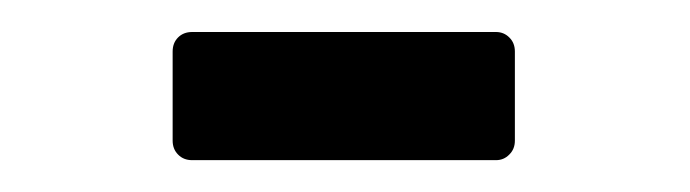

<svg xmlns="http://www.w3.org/2000/svg" viewBox="-20 -686 431 120"><path d="M100.1 -585.9Q94.7 -585.9 91.3 -589.4Q87.9 -592.8 87.9 -598.1V-653.8Q87.9 -659.2 91.3 -662.6Q94.7 -666 100.1 -666H290Q294.9 -666 298.3 -662.6Q301.8 -659.2 301.8 -653.8V-598.1Q301.8 -592.8 298.3 -589.4Q294.9 -585.9 290 -585.9Z"/></svg>

Font: Barlow Condensed SemiBold
Style: Regular
Weight: 600
Width: 3
Designer: Jeremy Tribby
Foundry: Tribby Type
Version: Version 1.422;hotconv 1.0.109;makeotfexe 2.5.65596